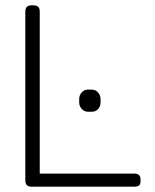

<svg xmlns="http://www.w3.org/2000/svg" viewBox="-20 -700 582 720"><path d="M75 -23V-657Q75 -680 98 -680H106Q129 -680 129 -657V-49H484Q507 -49 507 -27V-20Q507 -9 501.5 -4.5Q496 0 484 0H98Q75 0 75 -23ZM277 -316V-329Q277 -343 286.5 -353.5Q296 -364 310 -364H324Q338 -364 347.5 -353.5Q357 -343 357 -329V-316Q357 -301 348 -291Q339 -281 324 -281H310Q296 -281 286.5 -291.5Q277 -302 277 -316Z"/></svg>

Font: Mitr ExtraLight
Style: Regular
Weight: 250
Designer: Thanarat Vachiruckul
Foundry: Cadson Demak Co.,Ltd.
Version: Version 1.000